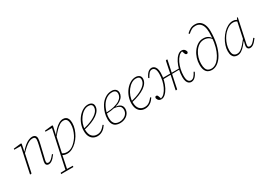

<svg xmlns="http://www.w3.org/2000/svg" viewBox="8 -1768 4215 3029"><g transform="rotate(-30 2116.0 -253.5)"><path d="M89 4 82 0 183 -474 188 -460 61 -461 64 -479 196 -494 211 -487 184 -354 185 -351 156 -216Q144 -162 133 -108Q122 -54 110 0ZM419 11Q397 11 383 -2.5Q369 -16 369 -37Q369 -56 372.5 -71.5Q376 -87 381 -108L433 -328Q440 -360 444.5 -384Q449 -408 449 -425Q449 -449 436.5 -460.5Q424 -472 397 -472Q366 -472 334 -456.5Q302 -441 262.5 -407.5Q223 -374 170 -319L169 -352H183Q225 -404 264.5 -436Q304 -468 339.5 -483Q375 -498 404 -498Q440 -498 459 -479.5Q478 -461 478 -430Q478 -409 473.5 -385Q469 -361 461 -327L409 -108Q405 -92 401 -75.5Q397 -59 397 -44Q397 -30 405.5 -22.5Q414 -15 429 -15Q454 -15 480.5 -37Q507 -59 542 -104L556 -92Q534 -62 512 -38.5Q490 -15 467 -2Q444 11 419 11Z M509 242 514 220 611 217H624L736 220L732 242ZM597 242 751 -474 756 -460 629 -461 632 -479 766 -494 780 -487 746 -328H748L682 -24L679 -20Q669 33 659.5 78Q650 123 642 163Q634 203 626 242ZM760 12Q732 12 707.5 5Q683 -2 665 -17L671 -46Q693 -28 716 -20Q739 -12 767 -12Q805 -12 837.5 -27Q870 -42 897.5 -67Q925 -92 947 -119Q971 -148 991 -187.5Q1011 -227 1024 -272Q1037 -317 1037 -363Q1037 -423 1017 -447.5Q997 -472 960 -472Q925 -472 889.5 -450Q854 -428 815 -387.5Q776 -347 730 -290L726 -325H743Q777 -376 815 -415Q853 -454 891.5 -476Q930 -498 967 -498Q996 -498 1018.5 -485.5Q1041 -473 1053.5 -444.5Q1066 -416 1066 -369Q1066 -316 1048.5 -262Q1031 -208 1001.5 -159Q972 -110 932.5 -71.5Q893 -33 849 -10.5Q805 12 760 12Z M1309 12Q1268 12 1234 -7Q1200 -26 1179.5 -66Q1159 -106 1159 -169Q1159 -230 1180 -288.5Q1201 -347 1238 -394Q1275 -441 1322.5 -469.5Q1370 -498 1422 -498Q1462 -498 1488.5 -478Q1515 -458 1515 -418Q1515 -379 1492 -343Q1469 -307 1425.5 -276.5Q1382 -246 1318.5 -221Q1255 -196 1173 -178L1172 -197Q1274 -221 1344.5 -255Q1415 -289 1451.5 -329.5Q1488 -370 1488 -416Q1488 -446 1469 -460.5Q1450 -475 1417 -475Q1373 -475 1332 -449Q1291 -423 1258 -379Q1225 -335 1206 -282.5Q1187 -230 1187 -176Q1187 -94 1222.5 -54Q1258 -14 1317 -14Q1348 -14 1373.5 -25Q1399 -36 1421 -57Q1443 -78 1464 -105L1479 -94Q1464 -71 1446.5 -51.5Q1429 -32 1407.5 -18Q1386 -4 1362 4Q1338 12 1309 12Z M1718 12Q1679 12 1647 -2Q1615 -16 1595.5 -50.5Q1576 -85 1576 -144Q1576 -197 1590 -246.5Q1604 -296 1624.5 -336Q1645 -376 1665 -401Q1701 -445 1748.5 -471.5Q1796 -498 1853 -498Q1898 -498 1924.5 -475Q1951 -452 1951 -409Q1951 -377 1932.5 -345.5Q1914 -314 1873 -287.5Q1832 -261 1764 -244Q1696 -227 1597 -223L1598 -241Q1695 -244 1758.5 -260.5Q1822 -277 1858.5 -301Q1895 -325 1910 -353.5Q1925 -382 1925 -409Q1925 -441 1905.5 -458Q1886 -475 1849 -475Q1802 -475 1761 -453Q1720 -431 1688 -391Q1673 -373 1658 -345.5Q1643 -318 1631 -285Q1619 -252 1611.5 -217Q1604 -182 1604 -148Q1604 -96 1619.5 -66Q1635 -36 1661.5 -23.5Q1688 -11 1722 -11Q1765 -11 1800 -28Q1835 -45 1855.5 -75Q1876 -105 1876 -143Q1876 -171 1864 -192Q1852 -213 1821 -226Q1790 -239 1734 -243L1792 -258V-248Q1828 -246 1853 -232.5Q1878 -219 1890.5 -197.5Q1903 -176 1903 -147Q1903 -102 1879.5 -66Q1856 -30 1814 -9Q1772 12 1718 12Z M2176 12Q2135 12 2101 -7Q2067 -26 2046.5 -66Q2026 -106 2026 -169Q2026 -230 2047 -288.5Q2068 -347 2105 -394Q2142 -441 2189.5 -469.5Q2237 -498 2289 -498Q2329 -498 2355.5 -478Q2382 -458 2382 -418Q2382 -379 2359 -343Q2336 -307 2292.5 -276.5Q2249 -246 2185.5 -221Q2122 -196 2040 -178L2039 -197Q2141 -221 2211.5 -255Q2282 -289 2318.5 -329.5Q2355 -370 2355 -416Q2355 -446 2336 -460.5Q2317 -475 2284 -475Q2240 -475 2199 -449Q2158 -423 2125 -379Q2092 -335 2073 -282.5Q2054 -230 2054 -176Q2054 -94 2089.5 -54Q2125 -14 2184 -14Q2215 -14 2240.5 -25Q2266 -36 2288 -57Q2310 -78 2331 -105L2346 -94Q2331 -71 2313.5 -51.5Q2296 -32 2274.5 -18Q2253 -4 2229 4Q2205 12 2176 12Z M2473 11Q2451 11 2435.5 2.5Q2420 -6 2411.5 -21Q2403 -36 2399 -53Q2401 -62 2406.5 -70Q2412 -78 2424 -78Q2436 -78 2443 -71.5Q2450 -65 2455 -51L2472 -3H2460H2485L2470 -7Q2506 -12 2537 -45Q2568 -78 2592 -127.5Q2616 -177 2629 -236Q2642 -295 2642 -352Q2642 -416 2624 -444Q2606 -472 2574 -472Q2543 -472 2519 -444.5Q2495 -417 2473 -374L2457 -384Q2471 -416 2489.5 -442Q2508 -468 2531 -483Q2554 -498 2581 -498Q2605 -498 2625.5 -483.5Q2646 -469 2658 -438.5Q2670 -408 2670 -359Q2670 -292 2653.5 -226.5Q2637 -161 2609 -107.5Q2581 -54 2545.5 -21.5Q2510 11 2473 11ZM2641 -249 2643 -271H2962L2961 -254ZM2742 4 2735 0 2792 -266Q2799 -303 2806.5 -339.5Q2814 -376 2821.5 -412.5Q2829 -449 2837 -485L2859 -490L2866 -485L2809 -220Q2797 -165 2785.5 -110Q2774 -55 2763 0ZM3019 11Q2995 11 2974.5 -3Q2954 -17 2942 -47.5Q2930 -78 2930 -128Q2930 -194 2946.5 -259.5Q2963 -325 2991 -379Q3019 -433 3054.5 -465.5Q3090 -498 3127 -498Q3150 -498 3165 -489Q3180 -480 3189 -465.5Q3198 -451 3201 -434Q3200 -425 3194 -416.5Q3188 -408 3176 -408Q3164 -408 3157 -415Q3150 -422 3145 -436L3127 -487L3148 -484L3120 -479L3130 -480Q3094 -474 3063 -441.5Q3032 -409 3008 -359Q2984 -309 2971 -250.5Q2958 -192 2958 -135Q2958 -70 2976 -42Q2994 -14 3026 -14Q3057 -14 3081.5 -42Q3106 -70 3127 -112L3143 -103Q3129 -71 3110.5 -45Q3092 -19 3069 -4Q3046 11 3019 11Z M3394 10Q3355 10 3325.5 -6.5Q3296 -23 3279 -60Q3262 -97 3262 -159Q3262 -219 3280.5 -278Q3299 -337 3333.5 -385Q3368 -433 3414 -462.5Q3460 -492 3516 -492Q3566 -492 3599 -473Q3632 -454 3650 -422H3661L3655 -393Q3632 -431 3596.5 -450Q3561 -469 3517 -469Q3466 -469 3424.5 -441Q3383 -413 3353 -368Q3323 -323 3307 -269Q3291 -215 3291 -162Q3291 -105 3304 -72.5Q3317 -40 3341 -26.5Q3365 -13 3397 -13Q3436 -13 3473 -35.5Q3510 -58 3542 -101Q3574 -144 3599 -206.5Q3624 -269 3637.5 -349.5Q3651 -430 3651 -527Q3651 -591 3635 -635Q3619 -679 3587.5 -702Q3556 -725 3510 -725Q3470 -725 3438.5 -707.5Q3407 -690 3373 -659L3359 -675Q3394 -709 3430.5 -729Q3467 -749 3517 -749Q3569 -749 3605 -723Q3641 -697 3660 -648.5Q3679 -600 3679 -533Q3679 -404 3655.5 -303.5Q3632 -203 3592 -133Q3552 -63 3501 -26.5Q3450 10 3394 10Z M3858 12Q3829 12 3805.5 -0.5Q3782 -13 3768 -42.5Q3754 -72 3754 -121Q3754 -170 3771 -222.5Q3788 -275 3817.5 -324Q3847 -373 3885.5 -412Q3924 -451 3968.5 -474.5Q4013 -498 4059 -498Q4078 -498 4093.5 -494Q4109 -490 4121 -482.5Q4133 -475 4141 -464L4137 -439Q4119 -458 4098.5 -466Q4078 -474 4051 -474Q4018 -474 3988 -460.5Q3958 -447 3932.5 -426.5Q3907 -406 3886 -383Q3859 -354 3835.5 -312Q3812 -270 3797.5 -222Q3783 -174 3783 -127Q3783 -63 3805.5 -38Q3828 -13 3866 -13Q3901 -13 3933 -35Q3965 -57 4000.5 -98Q4036 -139 4080 -195L4083 -159H4068Q4033 -109 3999 -70Q3965 -31 3930.5 -9.5Q3896 12 3858 12ZM4090 11Q4067 11 4052.5 -3Q4038 -17 4038 -41Q4038 -53 4040 -65Q4042 -77 4045.5 -91Q4049 -105 4054 -125L4051 -127L4123 -465L4125 -466L4146 -510L4160 -507L4076 -114Q4072 -97 4068 -79Q4064 -61 4064 -45Q4064 -29 4073 -22Q4082 -15 4097 -15Q4124 -15 4150 -37.5Q4176 -60 4210 -105L4225 -92Q4203 -62 4181.5 -38.5Q4160 -15 4137.5 -2Q4115 11 4090 11Z"/></g></svg>

Font: Source Serif 4 ExtraLight
Style: Italic
Weight: 250
Italic angle: -12°
Designer: Frank Grießhammer
Foundry: Adobe Systems Incorporated
Version: Version 4.004;hotconv 1.0.116;makeotfexe 2.5.65601